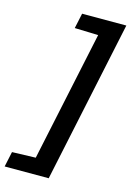

<svg xmlns="http://www.w3.org/2000/svg" viewBox="-178 -808 697 1023"><g transform="rotate(15 171.0 -296.5)"><path d="M-45 150 -27 66 103 62 255 -655 125 -659 143 -743H387L198 150Z"/></g></svg>

Font: Saira SemiExpanded SemiBold
Style: Italic
Weight: 600
Width: 6
Italic angle: -12°
Designer: Hector Gatti with collaboration of the Omnibus-Type team
Foundry: Omnibus-Type
Version: Version 1.101